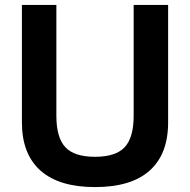

<svg xmlns="http://www.w3.org/2000/svg" viewBox="-20 -750 772 780"><path d="M366 10Q220 10 144.5 -57Q69 -124 69 -253V-730H209V-280Q209 -191 245.5 -152Q282 -113 366 -113Q450 -113 486.5 -152Q523 -191 523 -280V-730H663V-253Q663 -124 588 -57Q513 10 366 10Z"/></svg>

Font: M PLUS 1 Thin
Style: Bold
Weight: 700
Version: Version 1.001